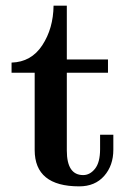

<svg xmlns="http://www.w3.org/2000/svg" viewBox="-20 -655 487 681"><path d="M21 -397V-433Q91 -435 130 -494.5Q169 -554 170 -635H217V-444H363V-397H217V-121Q217 -34 275 -34Q299 -34 317 -56.5Q335 -79 335 -126V-177H382V-124Q382 -68 349.5 -31Q317 6 261 6Q103 6 103 -123V-397Z"/></svg>

Font: CMU Serif
Style: Bold
Weight: 700
Version: Version 0.7.0